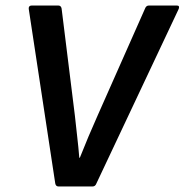

<svg xmlns="http://www.w3.org/2000/svg" viewBox="-20 -675 668 695"><path d="M192 0Q182 0 180 -11L84 -643Q83 -655 95 -655H191Q201 -655 203 -644L251 -257Q255 -218 259.5 -180Q264 -142 267 -104H269Q284 -142 300 -180Q316 -218 333 -256L505 -644Q509 -655 519 -655H620Q626 -655 627.5 -652Q629 -649 627 -643L329 -11Q325 0 315 0Z"/></svg>

Font: Sofia Sans Semi Condensed
Style: Bold Italic
Weight: 700
Italic angle: -9°
Version: Version 4.100